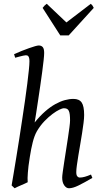

<svg xmlns="http://www.w3.org/2000/svg" viewBox="-20 -985 534 1025"><path d="M473.1 -35.2Q427.7 -8.8 398.2 5.6Q368.7 20 348.1 20Q334 20 323 4.6Q312 -10.7 312 -37.1Q312 -45.9 315.2 -68.6Q318.4 -91.3 323 -121.6Q327.6 -151.9 333 -186Q338.4 -220.2 343 -251Q347.7 -281.7 350.8 -306.2Q354 -330.6 354 -341.8Q354 -360.4 352.5 -372.8Q351.1 -385.3 347.4 -393.1Q343.8 -400.9 337.2 -404.1Q330.6 -407.2 319.8 -407.2Q313.5 -407.2 297.4 -399.7Q281.2 -392.1 260.5 -376.7Q239.7 -361.3 217.5 -338.4Q195.3 -315.4 176.8 -284.2Q163.6 -260.7 154.8 -225.8Q146 -190.9 139.2 -147Q134.8 -120.1 132.3 -99.6Q129.9 -79.1 128.7 -63.2Q127.4 -47.4 127.2 -34.9Q127 -22.5 127.9 -12.2Q121.6 -8.8 112.1 -4.6Q102.5 -0.5 92.5 3.9Q82.5 8.3 73.2 12.5Q64 16.6 58.1 20L42 4.9Q46.4 -21.5 53 -60.3Q59.6 -99.1 67.1 -145.8Q74.7 -192.4 82.8 -244.1Q90.8 -295.9 98.6 -347.4Q106.4 -398.9 113.5 -448Q120.6 -497.1 125.7 -538.3Q130.9 -579.6 134 -610.6Q137.2 -641.6 137.2 -657.2Q137.2 -668.5 135.5 -675Q133.8 -681.6 131.1 -684.8Q128.4 -688 124.8 -689Q121.1 -689.9 117.2 -689.9Q112.3 -689.9 103.3 -687.7Q94.2 -685.5 84.5 -683.1Q73.2 -680.2 61 -676.8L55.2 -695.8Q75.7 -705.1 96.4 -713.4Q117.2 -721.7 135.3 -728Q153.3 -734.4 167 -738.3Q180.7 -742.2 187 -742.2Q200.7 -742.2 208.3 -733.4Q215.8 -724.6 215.8 -702.1Q215.8 -690.4 212.9 -663.3Q210 -636.2 205.3 -601.1Q200.7 -565.9 194.8 -525.9Q189 -485.8 183.3 -448.5Q177.7 -411.1 172.9 -379.9Q168 -348.6 165 -331.1Q193.4 -366.2 221.2 -390.4Q249 -414.6 275.4 -429.2Q301.8 -443.8 325.9 -450.4Q350.1 -457 372.1 -457Q402.8 -457 416 -437.7Q429.2 -418.5 429.2 -371.1Q429.2 -354 426 -328.6Q422.9 -303.2 418.2 -273.9Q413.6 -244.6 408.2 -213.4Q402.8 -182.1 398.2 -154.1Q393.6 -126 390.4 -102.8Q387.2 -79.6 387.2 -65.9Q387.2 -49.3 393.1 -43.2Q398.9 -37.1 404.8 -37.1Q418.5 -37.1 433.1 -41.3Q447.8 -45.4 465.8 -53.2ZM346.7 -795.9H301.8L207.5 -942.9Q214.4 -952.1 218.3 -955.6Q222.2 -959 229.5 -964.8L334.5 -865.2L464.8 -964.8Q470.7 -959.5 473.4 -955.8Q476.1 -952.1 480.5 -942.9Z"/></svg>

Font: Gentium Plus Eur
Style: Italic
Weight: 400
Italic angle: -8°
Designer: J. Victor Gaultney, Annie Olsen, Iska Routamaa, Becca Hirsbrunner
Foundry: SIL International
Version: Version 5.000